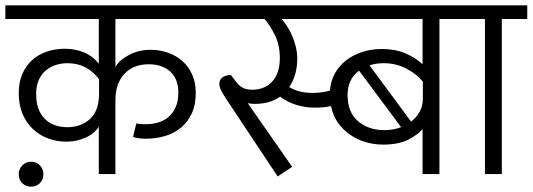

<svg xmlns="http://www.w3.org/2000/svg" viewBox="-29 -650 1989 717"><path d="M41 0Q41 -18 54 -32Q67 -46 87 -46Q108 -46 120.5 -32Q133 -18 133 0Q133 21 120 34Q107 47 87 47Q67 47 54 34Q41 21 41 0ZM341 -354Q319 -383 290 -398.5Q261 -414 223 -414Q200 -414 178.5 -407Q157 -400 141 -386Q125 -372 115.5 -350.5Q106 -329 106 -299Q106 -239 137.5 -207Q169 -175 223 -175Q273 -175 307 -205.5Q341 -236 341 -302ZM402 0H340V-177Q324 -151 290.5 -136Q257 -121 219 -121Q184 -121 152 -132.5Q120 -144 95 -167Q70 -190 55.5 -224Q41 -258 41 -303Q41 -343 54.5 -374Q68 -405 91.5 -426Q115 -447 146.5 -457.5Q178 -468 213 -468Q251 -468 284 -454.5Q317 -441 340 -412V-579H-9V-630H764V-579H402V-400Q417 -426 453 -445Q489 -464 534 -464Q567 -464 597.5 -453.5Q628 -443 651.5 -422.5Q675 -402 688.5 -372Q702 -342 702 -303Q702 -258 687 -226Q672 -194 646.5 -173Q621 -152 587 -142Q553 -132 516 -132Q505 -132 490.5 -133.5Q476 -135 468 -139L480 -189Q495 -186 514 -186Q539 -186 561.5 -192.5Q584 -199 600.5 -213.5Q617 -228 627 -250Q637 -272 637 -304Q637 -355 607 -382.5Q577 -410 526 -410Q469 -410 435.5 -374Q402 -338 402 -276Z M1707 -630V-579H1612V0H1549V-168Q1533 -148 1496.5 -129Q1460 -110 1402 -110Q1367 -110 1335.5 -119.5Q1304 -129 1277.5 -147.5Q1251 -166 1232.5 -192.5Q1214 -219 1207 -254Q1183 -248 1146 -248Q1109 -248 1075.5 -259Q1042 -270 1017 -289Q980 -262 921 -262Q906 -262 896 -265L1062 -27L1008 9L820 -274Q804 -298 797 -312Q790 -326 790 -337Q790 -353 802.5 -361.5Q815 -370 833 -370L850 -348Q864 -329 878 -322Q892 -315 913 -315Q960 -315 988 -346Q1016 -377 1016 -433Q1016 -482 997.5 -519Q979 -556 959 -579H750V-630ZM1023 -579Q1032 -569 1042.5 -553Q1053 -537 1061.5 -517.5Q1070 -498 1075.5 -476Q1081 -454 1081 -430Q1081 -369 1051 -325Q1086 -303 1138 -303Q1176 -303 1203 -312Q1206 -348 1222 -376.5Q1238 -405 1264 -425Q1290 -445 1324 -456Q1358 -467 1397 -467Q1447 -467 1484.5 -451Q1522 -435 1549 -410V-579ZM1550 -345Q1529 -372 1490 -393Q1451 -414 1404 -414Q1389 -414 1376 -412Q1363 -410 1351 -406L1506 -196Q1526 -211 1538 -232.5Q1550 -254 1550 -280ZM1269 -295Q1269 -231 1308 -197.5Q1347 -164 1407 -164Q1439 -164 1469 -175L1312 -386Q1269 -355 1269 -295Z M1782 -579H1687V-630H1940V-579H1845V0H1782Z"/></svg>

Font: Mukta Light
Style: Regular
Weight: 300
Designer: Girish Dalvi and Yashodeep Gholap
Foundry: Ek Type
Version: Version 2.538;PS 1.002;hotconv 16.6.51;makeotf.lib2.5.65220;